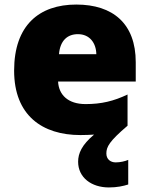

<svg xmlns="http://www.w3.org/2000/svg" viewBox="-20 -583 658 843"><path d="M447 91C447 62 459 38 540 -31V-168C479 -139 425 -126 356 -126C278 -126 238 -167 235 -225H576V-310C576 -479 476 -563 315 -563C152 -563 42 -472 42 -273C42 -76 166 10 333 10C355 10 375 9 393 8C339 53 323 91 323 127C323 197 382 240 458 240C494 240 521 234 543 227V119C529 125 508 130 488 130C465 130 447 116 447 91ZM322 -433C374 -433 402 -394 403 -345H239C244 -406 277 -433 322 -433Z"/></svg>

Font: Noto Sans Arabic UI Bk
Style: Regular
Weight: 900
Designer: Monotype Design Team, Nadine Chahine and Nizar Qandah
Foundry: Monotype Imaging Inc.
Version: Version 2.010